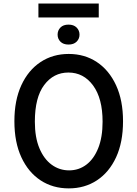

<svg xmlns="http://www.w3.org/2000/svg" viewBox="-20 -1037 764 1067"><path d="M663.7 -363.3Q663.7 -246.4 625.2 -163Q586.6 -79.5 518.6 -34.8Q450.6 9.9 362.2 9.9Q273.4 9.9 205.4 -34.8Q137.4 -79.5 98.7 -163Q60 -246.4 60 -363.3Q60 -479.4 98.5 -563.2Q137.1 -647 205.3 -692.1Q273.4 -737.2 361.9 -737.2Q450.3 -737.2 518.3 -692.1Q586.3 -647 625 -563.2Q663.7 -479.4 663.7 -363.3ZM550.1 -360.8Q550.1 -490.1 497.3 -562Q444.6 -633.9 360.1 -633.9Q277.7 -633.9 225.7 -564.8Q173.7 -495.7 173.7 -360.8Q173.7 -273.8 198.9 -213.4Q224.1 -153.1 267.2 -121.6Q310.4 -90.2 364 -90.2Q417.6 -90.2 459.5 -121.6Q501.4 -153.1 525.7 -213.4Q550.1 -273.8 550.1 -360.8ZM528.8 -1017.4V-940H193.5V-1017.4ZM300.1 -844.5Q300.1 -867.9 315.9 -884.1Q331.7 -900.2 360.8 -900.2Q389.6 -900.2 405.7 -884.1Q421.9 -867.9 421.9 -844.5Q421.9 -821.4 405.7 -805.4Q389.6 -789.4 360.8 -789.4Q331.7 -789.4 315.9 -805.4Q300.1 -821.4 300.1 -844.5Z"/></svg>

Font: Interface Medium
Style: Regular
Weight: 500
Designer: Rasmus Andersson
Foundry: rsms
Version: Version 1.8